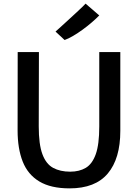

<svg xmlns="http://www.w3.org/2000/svg" viewBox="-20 -1030 760 1058"><path d="M363.5 8Q260 8 196.8 -30Q133.5 -68 105.2 -139.5Q77 -211 77 -311L77.5 -743H194.5L193.5 -333.5Q193.5 -234 213.8 -180Q234 -126 272.8 -105Q311.5 -84 367 -84Q417 -84 452.8 -105.2Q488.5 -126.5 507.8 -180.5Q527 -234.5 527 -333.5V-743H643V-309Q643 -156 574 -74Q505 8 363.5 8ZM336 -809.5 286 -856Q287 -857 304 -872.2Q321 -887.5 345 -909.5Q369 -931.5 393.2 -953.8Q417.5 -976 434 -992Q450.5 -1008 451.5 -1010L527 -945Q510 -927.5 486.2 -907Q462.5 -886.5 435.8 -867Q409 -847.5 383 -832.2Q357 -817 336 -809.5Z"/></svg>

Font: Tracken
Style: Regular
Weight: 400
Designer: Eben Sorkin
Foundry: Eben Sorkin
Version: Version 2.001